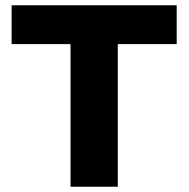

<svg xmlns="http://www.w3.org/2000/svg" viewBox="-20 -707 715 727"><path d="M247 0V-540H24V-687H649V-540H426V0Z"/></svg>

Font: Archivo SemiBold ExtraBold
Style: Regular
Weight: 800
Version: Version 2.001